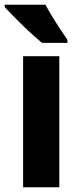

<svg xmlns="http://www.w3.org/2000/svg" viewBox="-37 -786 329 806"><path d="M212 0H60V-550H212ZM154 -766Q165 -745 182 -717Q199 -689 217 -662Q235 -635 246 -619V-606H139Q125 -618 103 -637.5Q81 -657 58 -679.5Q35 -702 15 -722.5Q-5 -743 -17 -756V-766Z"/></svg>

Font: Noto Sans Devanagari Condensed ExtraBold
Style: Regular
Weight: 800
Width: 3
Designer: Jelle Bosma - Monotype Design Team
Foundry: Monotype Imaging Inc.
Version: Version 2.004; ttfautohint (v1.8.4.7-5d5b)